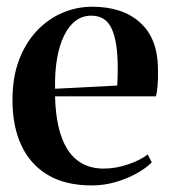

<svg xmlns="http://www.w3.org/2000/svg" viewBox="-20 -539 504 570"><path d="M252.5 11.5Q174.5 11.5 122.2 -19.5Q70 -50.5 43.5 -107.2Q17 -164 17 -242.5Q17 -308.5 36 -359.5Q55 -410.5 88.2 -446.2Q121.5 -482 164.2 -500.5Q207 -519 254 -519Q344 -519 396 -472Q448 -425 449 -335.5Q449.5 -304 447.8 -284.2Q446 -264.5 443 -253H143.5Q144.5 -205 153 -165.8Q161.5 -126.5 178.8 -98Q196 -69.5 223.2 -54Q250.5 -38.5 288 -38.5Q323.5 -38.5 360.2 -51Q397 -63.5 418.5 -80.5L430.5 -57Q414.5 -40.5 386.8 -24.8Q359 -9 324.2 1.2Q289.5 11.5 252.5 11.5ZM143.5 -275.5 328 -285Q329 -299.5 329.2 -312Q329.5 -324.5 329.5 -338.5Q329.5 -413.5 312 -453Q294.5 -492.5 251 -492.5Q224.5 -492.5 204.2 -477Q184 -461.5 170 -432.8Q156 -404 149.2 -364.2Q142.5 -324.5 143.5 -275.5Z"/></svg>

Font: Merriweather 144pt SemiBold
Style: Regular
Weight: 600
Version: Version 2.100